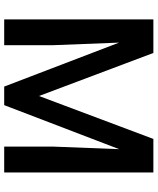

<svg xmlns="http://www.w3.org/2000/svg" viewBox="62 -813 751 915"><g transform="rotate(90 437.5 -355.5)"><path d="M232.4 -710.9 437.5 -166 642.1 -710.9H801.8V0H678.7V-234.4L690.9 -547.9L481 0H392.6L183.1 -547.4L195.3 -234.4V0H72.3V-710.9Z"/></g></svg>

Font: RobotoDraft Medium
Style: Regular
Weight: 500
Version: Version 2.001152; 2014